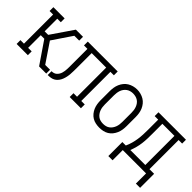

<svg xmlns="http://www.w3.org/2000/svg" viewBox="21 -1176 1957 1957"><g transform="rotate(45 1000.0 -197.0)"><path d="M52 0V-55H103V-475H52V-530H214V-475H163V-293H214L376 -530H479V-475H409L267 -265L409 -55H479V0H376L214 -237H163V-55H214V0Z M500 0V-55Q515 -55 529.5 -59Q544 -63 555.5 -73Q567 -83 575 -96Q583 -109 587.5 -123Q592 -137 594 -152Q596 -167 597 -182Q598 -197 598 -212Q598 -227 598 -242Q598 -244 598 -246Q598 -248 598 -250V-256Q598 -258 598 -260Q598 -262 598 -264V-475H548V-530H979V-475H929V-55H979V0H817V-55H868V-475H659V-262Q659 -262 659 -261.5Q659 -261 659 -261V-260Q659 -238 658.5 -216Q658 -194 656.5 -172Q655 -150 650.5 -128.5Q646 -107 638 -86.5Q630 -66 616.5 -48Q603 -30 584.5 -18.5Q566 -7 544 -3.5Q522 0 500 0Z M1250 8Q1224 8 1197.5 2.5Q1171 -3 1148.5 -16.5Q1126 -30 1109 -51Q1092 -72 1081.5 -96.5Q1071 -121 1067 -147.5Q1063 -174 1063 -200V-330Q1063 -357 1067 -383Q1071 -409 1081.5 -433.5Q1092 -458 1109 -479Q1126 -500 1148.5 -513.5Q1171 -527 1197 -534Q1223 -541 1250 -541Q1277 -541 1303 -534Q1329 -527 1351.5 -513.5Q1374 -500 1391 -479Q1408 -458 1418.5 -433.5Q1429 -409 1433 -383Q1437 -357 1437 -330V-200Q1437 -174 1433 -147.5Q1429 -121 1418.5 -96.5Q1408 -72 1391 -51Q1374 -30 1351.5 -16.5Q1329 -3 1302.5 2.5Q1276 8 1250 8ZM1250 -47Q1269 -47 1287.5 -51.5Q1306 -56 1321 -67Q1336 -78 1347 -93.5Q1358 -109 1364.5 -126.5Q1371 -144 1373.5 -162.5Q1376 -181 1376 -200V-330Q1376 -349 1373.5 -367.5Q1371 -386 1364.5 -404Q1358 -422 1347 -437.5Q1336 -453 1320 -463.5Q1304 -474 1285.5 -478.5Q1267 -483 1248 -483Q1230 -483 1211.5 -478Q1193 -473 1178 -462Q1163 -451 1152 -436Q1141 -421 1135 -403.5Q1129 -386 1126.5 -367.5Q1124 -349 1124 -330V-200Q1124 -181 1126.5 -162.5Q1129 -144 1135.5 -126.5Q1142 -109 1153 -93.5Q1164 -78 1179 -67Q1194 -56 1212.5 -51.5Q1231 -47 1250 -47Z M1918 147V0H1582V147H1521V-55H1571Q1586 -88 1595.5 -122Q1605 -156 1610 -190.5Q1615 -225 1616.5 -260.5Q1618 -296 1618 -331V-475H1567V-530H1963V-475H1912V-55H1979V147ZM1852 -55V-475H1678V-331Q1678 -296 1677 -261Q1676 -226 1671.5 -191Q1667 -156 1658 -122Q1649 -88 1636 -55Z"/></g></svg>

Font: Iosevka Slab Light
Style: Regular
Weight: 300
Monospace: yes
Designer: Belleve Invis
Foundry: Belleve Invis
Version: Version 11.1.0; ttfautohint (v1.8.3)